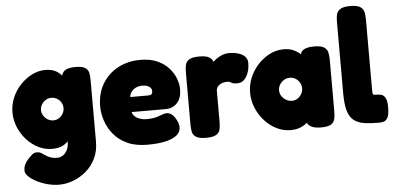

<svg xmlns="http://www.w3.org/2000/svg" viewBox="-59 -852 2468 1195"><g transform="rotate(-5 1175.5 -255.0)"><path d="M265 220Q230 220 193.5 210.5Q157 201 126 185Q95 169 76 150.5Q57 132 57 114Q57 94 64.5 77Q72 60 87 44Q103 27 115 17Q127 7 144 7Q159 7 170.5 14Q182 21 194 29.5Q206 38 223.5 45Q241 52 268 52Q283 52 296 45.5Q309 39 318.5 27.5Q328 16 334 0.5Q340 -15 340 -33V-445Q344 -475 365 -488Q386 -501 429 -501Q473 -501 491 -488Q509 -475 512.5 -454.5Q516 -434 516 -412V-27Q516 32 493.5 78Q471 124 434 155.5Q397 187 353 203.5Q309 220 265 220ZM240 -6Q196 -6 155.5 -26Q115 -46 83 -81Q51 -116 32.5 -160.5Q14 -205 14 -254Q14 -301 32.5 -345Q51 -389 83.5 -423.5Q116 -458 156.5 -478.5Q197 -499 240 -499Q284 -499 312.5 -481Q341 -463 357.5 -430Q374 -397 381 -351.5Q388 -306 388 -251Q388 -175 375.5 -120Q363 -65 331 -35.5Q299 -6 240 -6ZM264 -182Q283 -182 298.5 -192Q314 -202 323.5 -218Q333 -234 333 -252Q333 -272 323.5 -288Q314 -304 298 -313.5Q282 -323 262 -323Q243 -323 227 -313Q211 -303 201.5 -287Q192 -271 192 -252Q192 -234 202 -218Q212 -202 228.5 -192Q245 -182 264 -182Z M834 20Q759 20 707 -4.5Q655 -29 623 -68.5Q591 -108 576 -154Q561 -200 561 -243Q561 -322 596 -382Q631 -442 693 -476Q755 -510 835 -510Q897 -510 941 -490Q985 -470 1012.5 -439Q1040 -408 1053 -373Q1066 -338 1066 -308Q1066 -251 1038 -221Q1010 -191 966 -191H753Q757 -175 769.5 -163.5Q782 -152 801 -145.5Q820 -139 842 -139Q864 -139 881 -141.5Q898 -144 910.5 -148Q923 -152 933.5 -156Q944 -160 952.5 -162.5Q961 -165 969 -165Q987 -165 1002 -153Q1017 -141 1029 -117Q1036 -104 1039 -92.5Q1042 -81 1042 -71Q1042 -41 1017.5 -21Q993 -1 947 9.5Q901 20 834 20ZM753 -285H865Q879 -285 885.5 -291Q892 -297 892 -309Q892 -322 884.5 -331Q877 -340 864 -344.5Q851 -349 833 -349Q809 -349 791 -339.5Q773 -330 763.5 -315.5Q754 -301 753 -285Z M1201 9Q1156 9 1137 -4.5Q1118 -18 1114.5 -39.5Q1111 -61 1111 -83V-409Q1111 -432 1115 -452.5Q1119 -473 1138 -486Q1157 -499 1202 -499Q1246 -499 1264.5 -487Q1283 -475 1287 -460.5Q1291 -446 1291 -438L1275 -444Q1275 -444 1283 -453Q1291 -462 1306.5 -474Q1322 -486 1343.5 -495Q1365 -504 1392 -504Q1401 -504 1414.5 -502.5Q1428 -501 1443.5 -497Q1459 -493 1472.5 -485Q1486 -477 1494.5 -464Q1503 -451 1503 -432Q1503 -382 1481.5 -347Q1460 -312 1425 -312Q1406 -312 1398 -314.5Q1390 -317 1386.5 -319.5Q1383 -322 1378.5 -324.5Q1374 -327 1362 -327Q1347 -327 1334.5 -323.5Q1322 -320 1312.5 -313Q1303 -306 1298 -296.5Q1293 -287 1293 -276V-81Q1293 -59 1289 -38Q1285 -17 1266 -4Q1247 9 1201 9Z M1919 7Q1874 7 1852.5 -8Q1831 -23 1832 -42H1846Q1841 -35 1826.5 -23.5Q1812 -12 1788 -2.5Q1764 7 1729 7Q1684 7 1642.5 -13.5Q1601 -34 1568.5 -70Q1536 -106 1517 -151.5Q1498 -197 1498 -247Q1498 -296 1517 -341Q1536 -386 1569 -421.5Q1602 -457 1643 -477.5Q1684 -498 1729 -498Q1763 -498 1786.5 -488Q1810 -478 1824.5 -466Q1839 -454 1844 -446H1833Q1832 -471 1853.5 -485Q1875 -499 1920 -499Q1965 -499 1983.5 -485.5Q2002 -472 2006 -451Q2010 -430 2010 -408V-83Q2010 -61 2006 -40Q2002 -19 1983.5 -6Q1965 7 1919 7ZM1754 -174Q1773 -174 1788.5 -184Q1804 -194 1813.5 -210.5Q1823 -227 1823 -246Q1823 -266 1813.5 -282Q1804 -298 1788 -308Q1772 -318 1752 -318Q1732 -318 1715.5 -308Q1699 -298 1689 -281.5Q1679 -265 1679 -245Q1679 -226 1689.5 -210Q1700 -194 1717 -184Q1734 -174 1754 -174Z M2282 9Q2236 9 2201.5 5Q2167 1 2143 -11Q2119 -23 2104 -45.5Q2089 -68 2082 -104.5Q2075 -141 2075 -196V-639Q2075 -662 2079 -682.5Q2083 -703 2102 -716.5Q2121 -730 2166 -730Q2211 -730 2229.5 -716.5Q2248 -703 2252 -682Q2256 -661 2256 -638V-207Q2256 -192 2256.5 -183.5Q2257 -175 2259.5 -171Q2262 -167 2267.5 -166.5Q2273 -166 2283 -166Q2296 -166 2310.5 -162.5Q2325 -159 2335.5 -141.5Q2346 -124 2346 -81Q2346 -36 2335.5 -17Q2325 2 2310 5.5Q2295 9 2282 9Z"/></g></svg>

Font: Fredoka Light
Style: Bold
Weight: 700
Version: Version 2.001